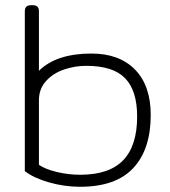

<svg xmlns="http://www.w3.org/2000/svg" viewBox="-20 -700 652 735"><path d="M75 -45V-657Q75 -680 98 -680H106Q129 -680 129 -657V-429Q196 -495 330 -495Q437 -495 497 -433.5Q557 -372 557 -260Q557 -128 490 -56.5Q423 15 287 15Q226 15 167 -2Q108 -19 75 -45ZM505 -254Q505 -353 459 -400.5Q413 -448 310 -448Q267 -448 225.5 -434Q184 -420 156.5 -390Q129 -360 129 -316V-69Q154 -52 198 -41.5Q242 -31 287 -31Q398 -31 451.5 -86.5Q505 -142 505 -254Z"/></svg>

Font: Mitr ExtraLight
Style: Regular
Weight: 250
Designer: Thanarat Vachiruckul
Foundry: Cadson Demak Co.,Ltd.
Version: Version 1.000